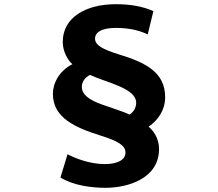

<svg xmlns="http://www.w3.org/2000/svg" viewBox="-20 -808 1040 915"><path d="M711 -755C657 -779 597 -788 532 -788C389 -788 279 -725 279 -608C279 -564 302 -522 325 -502C263 -471 232 -412 232 -361C232 -246 339 -200 459 -162C542 -136 578 -115 578 -81C578 -45 538 -26 479 -26C408 -26 337 -54 302 -73L268 38C330 76 415 87 483 87C591 87 738 42 738 -98C738 -150 709 -188 688 -204C735 -237 767 -284 767 -345C767 -464 673 -510 549 -548C469 -573 433 -592 433 -624C433 -655 466 -675 532 -675C600 -675 649 -661 684 -644ZM409 -451C484 -415 629 -389 629 -318C629 -295 616 -273 597 -262C572 -275 518 -291 466 -310C400 -333 370 -360 370 -394C370 -420 387 -440 409 -451Z"/></svg>

Font: Noto Sans T Chinese Black
Style: Bold
Weight: 900
Designer: Ryoko NISHIZUKA (kana & ideographs); Paul D. Hunt (Latin, Greek & Cyrillic); Wenlong ZHANG (bopomofo); Sandoll Communica
Foundry: Adobe Systems Incorporated
Version: Version 1.000;PS 1;hotconv 1.0.78;makeotf.lib2.5.61930